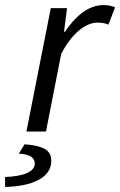

<svg xmlns="http://www.w3.org/2000/svg" viewBox="-73 -518 473 756"><path d="M127 -486 31 0H108L168 -306C210 -386 263 -429 312 -429C329 -429 343 -426 354 -421L380 -489C367 -495 352 -498 334 -498C274 -498 222 -452 183 -393H179L191 -486ZM-53 179V218C53 216 129 182 129 116C129 80 110 57 24 50L1 87C45 89 64 103 64 126C64 155 27 176 -53 179Z"/></svg>

Font: Cambridge Sans Italic
Style: Regular
Weight: 400
Italic angle: -11°
Version: Version 2.000;PS 002.000;hotconv 1.0.88;makeotf.lib2.5.64775